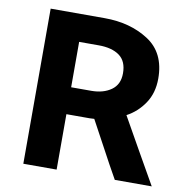

<svg xmlns="http://www.w3.org/2000/svg" viewBox="-77 -755 807 829"><g transform="rotate(10 326.0 -340.0)"><path d="M311 -560H225V-361H313Q366 -361 400.5 -385.5Q435 -410 435 -459Q435 -512 402 -536Q369 -560 311 -560ZM480 0Q446 -60 413 -122Q380 -184 347 -244Q337 -243 327 -243Q317 -243 307 -243H225V0H79V-680H316Q428 -680 508.5 -628Q589 -576 589 -463Q589 -400 558.5 -354.5Q528 -309 481 -284Q521 -213 561.5 -141.5Q602 -70 642 0Z"/></g></svg>

Font: Palanquin Dark Medium
Style: Regular
Weight: 500
Designer: Pria Ravichandran
Version: Version 1.001